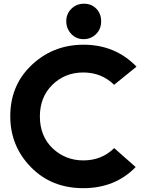

<svg xmlns="http://www.w3.org/2000/svg" viewBox="-20 -983 760 1013"><path d="M422.9 -963.4Q462.9 -963.4 488.3 -937Q513.7 -910.6 513.7 -870.6Q513.7 -830.1 487.3 -803.7Q460 -776.4 420.9 -776.4Q381.8 -776.4 355.7 -804.4Q329.6 -832.5 329.6 -871.3Q329.6 -910.2 356.7 -936.8Q383.8 -963.4 422.9 -963.4ZM419.4 9.8Q251 9.8 142.6 -101.6Q34.2 -212.9 34.2 -369.6Q34.2 -527.3 138.7 -631.8Q254.4 -747.1 420.9 -747.1Q588.4 -747.1 700.2 -631.3L582 -535.6Q515.6 -600.6 419.4 -600.6Q322.8 -600.6 256.3 -535.6Q190.4 -470.7 190.4 -368.7Q190.4 -265.6 256.8 -201.2Q324.7 -136.7 419.9 -136.7Q516.6 -136.7 582.5 -201.7L695.8 -101.6Q587.4 9.8 419.4 9.8Z"/></svg>

Font: Newest Shape
Style: Bold
Weight: 700
Designer: Wojciech Kalinowski "wmk69" (wmk69@o2.pl)
Foundry: Wojciech Kalinowski "wmk69" (wmk69@o2.pl)
Version: Version 1.0.0; 2022-02-24